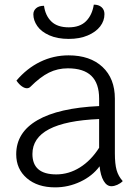

<svg xmlns="http://www.w3.org/2000/svg" viewBox="-20 -799 598 829"><path d="M510 -17Q500 -7 486.5 -1Q473 5 461 5Q441 5 427.5 -18Q414 -41 410 -81Q379 -39 327 -14.5Q275 10 218 10Q142 10 96 -29.5Q50 -69 50 -133Q50 -227 141.5 -280Q233 -333 408 -341V-373Q408 -439 374.5 -471.5Q341 -504 273 -504Q229 -504 191.5 -485.5Q154 -467 111 -424Q105 -418 96 -418Q86 -418 74 -426.5Q62 -435 51 -451Q96 -504 153.5 -532Q211 -560 276 -560Q369 -560 422.5 -510Q476 -460 476 -373V-137Q476 -91 483.5 -64.5Q491 -38 510 -17ZM408 -161V-285Q120 -273 120 -134Q120 -46 223 -46Q277 -46 325 -76Q373 -106 408 -161ZM124 -737Q124 -753 136 -763.5Q148 -774 170 -774Q176 -731 202 -706Q228 -681 277 -681Q325 -681 351.5 -707.5Q378 -734 385 -779Q406 -779 418.5 -768Q431 -757 431 -738Q431 -709 412.5 -685Q394 -661 359 -646Q324 -631 277 -631Q228 -631 193 -646.5Q158 -662 141 -686.5Q124 -711 124 -737Z"/></svg>

Font: Krub
Style: Regular
Weight: 400
Designer: Ekaluck Peanpanawate
Foundry: Cadson Demak Co.,Ltd.
Version: Version 1.000; ttfautohint (v1.6)